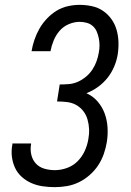

<svg xmlns="http://www.w3.org/2000/svg" viewBox="-20 -763 540 791"><path d="M206 8Q181 8 156.5 4.5Q132 1 110 -8.5Q88 -18 70 -34Q52 -50 42 -71.5Q32 -93 29 -117.5Q26 -142 31 -168V-172H108V-169Q104 -147 109 -125.5Q114 -104 128 -89Q142 -74 163 -68Q184 -62 206 -62Q231 -62 256 -71Q281 -80 299.5 -98.5Q318 -117 329 -141Q340 -165 344 -190Q348 -211 347 -231.5Q346 -252 340.5 -271Q335 -290 323 -305.5Q311 -321 294 -330.5Q277 -340 256.5 -342.5Q236 -345 215 -345L226 -415Q244 -415 263 -416.5Q282 -418 299.5 -425.5Q317 -433 333 -446Q349 -459 360 -475.5Q371 -492 377.5 -510Q384 -528 387 -546Q390 -561 390 -576Q390 -591 387 -605.5Q384 -620 378.5 -633Q373 -646 362.5 -655.5Q352 -665 337.5 -669Q323 -673 308 -673Q286 -673 263.5 -663.5Q241 -654 225.5 -636Q210 -618 201 -596Q192 -574 188 -552H110Q114 -576 122 -599.5Q130 -623 142.5 -645Q155 -667 173.5 -686.5Q192 -706 213.5 -719Q235 -732 259.5 -737.5Q284 -743 308 -743Q334 -743 359 -737.5Q384 -732 404 -718.5Q424 -705 438.5 -685Q453 -665 460 -641Q467 -617 468 -591Q469 -565 465 -539Q461 -514 450.5 -489Q440 -464 423.5 -443Q407 -422 384.5 -405.5Q362 -389 336 -379Q363 -367 382 -345Q401 -323 411 -296Q421 -269 423 -238.5Q425 -208 420 -177Q416 -153 407.5 -128.5Q399 -104 384.5 -82Q370 -60 349.5 -42Q329 -24 305.5 -12.5Q282 -1 256.5 3.5Q231 8 206 8Z"/></svg>

Font: Iosevka Curly Slab
Style: Italic
Weight: 400
Italic angle: -9°
Monospace: yes
Designer: Belleve Invis
Foundry: Belleve Invis
Version: Version 22.1.2; ttfautohint (v1.8.4)